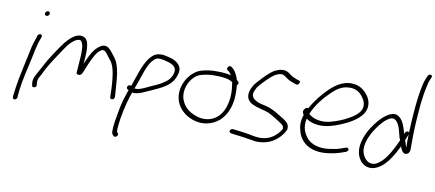

<svg xmlns="http://www.w3.org/2000/svg" viewBox="-79 -1048 3517 1552"><g transform="rotate(10 1679.5 -271.5)"><path d="M206 -670C217 -670 225 -677 228 -688C231 -699 223 -709 212 -709C189 -709 178 -670 206 -670ZM124 -370C113 -320 102 -269 91 -216L73 -128C65 -88 55 -15 52 15V26C52 31 54 34 57 37C68 47 89 33 89 18V8C90 1 91 -16 94 -43C104 -123 126 -214 145 -298C159 -359 168 -423 189 -475L196 -494C198 -499 197 -504 195 -508C188 -521 167 -515 161 -500L155 -480C143 -448 131 -410 124 -370Z M186 -112 189 -95C188 -74 231 -84 225 -107L223 -125C221 -149 229 -165 244 -189C253 -206 263 -226 274 -249C292 -285 391 -435 413 -463C428 -482 443 -496 455 -505C466 -514 476 -519 486 -522C512 -530 517 -520 525 -503C531 -490 535 -472 535 -449C537 -407 531 -348 528 -304C526 -283 525 -268 525 -261C525 -253 530 -248 540 -246C565 -241 575 -267 585 -295C592 -313 600 -332 609 -353C630 -399 652 -448 687 -471C715 -488 731 -461 742 -447L765 -417C785 -395 798 -370 806 -336C820 -282 826 -192 826 -128L827 -110C827 -105 829 -102 833 -100C846 -92 863 -104 864 -120L863 -139C853 -256 856 -374 796 -443C770 -472 737 -545 671 -499C622 -467 596 -404 568 -341C573 -417 590 -538 527 -557C494 -568 459 -550 436 -531C420 -519 404 -502 386 -481C369 -460 344 -424 310 -372C257 -291 248 -264 212 -201C194 -170 182 -144 186 -112Z M951 -201 963 -194C942 -138 924 -76 913 -14C902 46 892 101 891 150C890 174 897 183 909 193C925 207 953 177 937 163L931 158C926 145 929 119 931 99C938 26 958 -67 983 -146L995 -180H997C1009 -177 1023 -178 1039 -182C1055 -185 1073 -192 1092 -201C1109 -209 1127 -216 1144 -224C1203 -252 1272 -278 1309 -332C1331 -364 1348 -415 1336 -445C1319 -485 1277 -506 1224 -516C1206 -520 1191 -525 1169 -523C1146 -523 1125 -515 1110 -503C1040 -446 1015 -332 978 -232C974 -235 969 -235 964 -234C945 -230 942 -209 951 -201ZM1008 -216C1014 -233 1020 -251 1027 -268C1052 -335 1070 -412 1110 -458C1126 -475 1135 -487 1161 -487C1180 -489 1193 -484 1209 -481C1252 -471 1309 -456 1303 -405C1296 -351 1262 -324 1227 -302C1200 -283 1166 -271 1135 -256C1118 -248 1101 -241 1083 -232C1060 -222 1036 -212 1011 -215C1010 -215 1009 -215 1008 -216Z M1397 -348C1357 -273 1364 -202 1388 -155C1406 -118 1442 -82 1482 -62C1518 -44 1571 -27 1630 -38C1709 -53 1772 -107 1800 -189C1823 -249 1823 -314 1820 -361L1818 -385C1828 -393 1833 -406 1825 -414L1810 -427C1809 -435 1806 -442 1803 -448C1794 -474 1776 -505 1757 -517L1748 -524C1733 -538 1706 -507 1721 -494L1730 -487C1738 -482 1749 -467 1757 -455C1726 -464 1689 -467 1647 -467C1596 -469 1550 -462 1509 -449C1464 -435 1421 -393 1397 -348ZM1514 -415C1549 -426 1594 -433 1638 -431C1698 -431 1744 -425 1776 -403L1778 -393C1787 -339 1792 -269 1766 -194C1735 -108 1662 -57 1567 -74C1499 -89 1445 -126 1422 -177C1375 -265 1434 -390 1514 -415Z M1835 -26C1820 -17 1823 2 1836 5L1851 8C1878 11 1908 16 1938 19C1973 23 2011 32 2046 36C2133 40 2193 10 2239 -39C2254 -55 2275 -83 2282 -104C2286 -138 2270 -158 2248 -173C2240 -180 2229 -187 2216 -194C2203 -201 2190 -210 2175 -219C2146 -236 2114 -252 2078 -261L2033 -271C2010 -277 1982 -291 1971 -305C1961 -318 1955 -329 1961 -353C1965 -364 1971 -377 1979 -392C1987 -406 2007 -429 2040 -462C2072 -494 2097 -514 2113 -522C2137 -534 2158 -540 2178 -531L2201 -516C2219 -501 2241 -491 2267 -482L2287 -475C2307 -466 2328 -505 2307 -509L2286 -516C2274 -521 2263 -525 2253 -530C2233 -540 2221 -554 2201 -564C2169 -577 2138 -571 2102 -554C2081 -544 2052 -520 2017 -484C1982 -448 1958 -421 1948 -404C1937 -386 1930 -369 1926 -354C1901 -240 2029 -241 2107 -211C2147 -192 2187 -165 2221 -143C2237 -133 2244 -123 2246 -103C2217 -51 2168 -10 2105 -1C2046 7 1999 -11 1950 -17C1921 -20 1891 -26 1864 -28L1850 -30C1845 -31 1840 -29 1835 -26Z M2388 -287C2375 -270 2384 -253 2392 -243C2373 -187 2376 -149 2388 -107C2413 -19 2492 45 2633 29C2675 24 2711 16 2740 6L2781 -8C2786 -10 2790 -14 2793 -18C2805 -34 2790 -45 2776 -42L2734 -27C2708 -18 2676 -12 2637 -7C2558 3 2495 -20 2462 -56C2429 -93 2404 -145 2421 -217C2447 -198 2479 -185 2525 -182C2587 -178 2648 -198 2697 -218C2762 -245 2833 -282 2872 -338C2909 -397 2890 -452 2866 -486C2844 -516 2814 -544 2771 -555C2682 -576 2613 -532 2556 -479C2508 -434 2454 -366 2419 -302C2405 -308 2394 -296 2388 -287ZM2435 -258C2463 -332 2527 -408 2578 -456C2616 -492 2653 -518 2703 -523C2774 -531 2810 -497 2834 -462C2851 -437 2870 -396 2842 -352C2823 -324 2789 -300 2757 -283C2714 -258 2665 -239 2612 -225C2536 -205 2469 -227 2435 -258Z M2895 -135C2872 -65 2879 -11 2902 28C2922 62 2960 97 3023 83C3111 59 3167 -40 3211 -129C3217 -109 3232 -73 3258 -75C3277 -77 3291 -95 3291 -116C3291 -191 3291 -273 3297 -358C3303 -447 3309 -546 3332 -644C3336 -666 3341 -684 3347 -697L3357 -720C3367 -743 3333 -748 3324 -727L3314 -705C3307 -688 3300 -668 3295 -643C3270 -530 3260 -372 3255 -252C3255 -251 3254 -250 3255 -249C3253 -253 3250 -255 3246 -256C3230 -259 3224 -245 3218 -232C3205 -280 3191 -334 3154 -362C3100 -407 3023 -336 2987 -293C2951 -250 2915 -197 2895 -135ZM2917 -56C2915 -108 2940 -165 2966 -208C2992 -250 3026 -296 3062 -321C3083 -337 3108 -347 3128 -332C3148 -318 3164 -285 3170 -259L3182 -213C3185 -201 3189 -186 3195 -176C3165 -108 3125 -31 3080 12C3047 41 3016 62 2974 43C2943 27 2918 -14 2917 -56ZM3234 -183 3255 -234C3254 -196 3253 -160 3254 -126C3251 -134 3248 -142 3245 -151C3243 -162 3239 -174 3234 -183Z"/></g></svg>

Font: Stray Cat
Style: Obl
Weight: 400
Version: Version 1.0